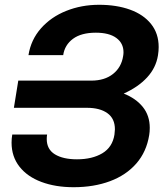

<svg xmlns="http://www.w3.org/2000/svg" viewBox="-20 -780 690 810"><path d="M38.6 -325.2 57.1 -439.9H365.2Q421.4 -439.9 456.8 -468Q492.2 -496.1 499.5 -543.5Q501 -551.8 501 -559.6Q501 -597.7 470.7 -619.9Q440.4 -642.1 384.3 -642.1Q322.8 -642.1 287.8 -616.2Q252.9 -590.3 246.6 -547.4H100.1Q110.4 -612.3 152.8 -660.4Q195.3 -708.5 259.5 -734.1Q323.7 -759.8 397.9 -759.8Q471.7 -759.8 528.6 -739.3Q585.4 -718.8 617.4 -678.7Q649.4 -638.7 649.4 -581.5Q649.4 -565.4 646.5 -546.9Q638.2 -494.1 600.6 -453.4Q563 -412.6 502 -385.3Q553.7 -364.7 582.8 -328.4Q611.8 -292 611.8 -240.7Q611.8 -223.6 609.4 -210Q598.1 -139.6 555.2 -90.3Q512.2 -41 444.1 -15.6Q376 9.8 290.5 9.8Q213.9 9.8 154.5 -12.5Q95.2 -34.7 62 -77.1Q28.8 -119.6 28.8 -178.2Q28.8 -194.8 31.7 -212.4H178.7Q177.2 -203.1 177.2 -193.8Q177.2 -149.9 211.7 -128.9Q246.1 -107.9 304.7 -107.9Q369.1 -107.9 411.9 -133.5Q454.6 -159.2 462.9 -212.4Q464.8 -228 464.8 -234.4Q464.8 -279.8 433.1 -302.5Q401.4 -325.2 346.7 -325.2Z"/></svg>

Font: Mardoto
Style: Bold Italic
Weight: 700
Italic angle: -12°
Designer: Christian Robertson, Vahan Hovhannisyan
Foundry: Google
Version: Version 1.000